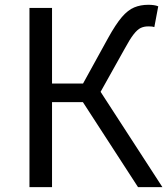

<svg xmlns="http://www.w3.org/2000/svg" viewBox="-20 -766 688 786"><path d="M100.6 0V-733.4H193V-423.9H319.9L422.6 -610.4Q454 -667.1 478.9 -696.1Q503.9 -725.1 529.6 -735.7Q555.4 -746.4 587.4 -746.4Q598.5 -746.4 609.1 -745Q619.7 -743.6 627.8 -740.1L611.8 -655.1Q604.1 -657.5 597.5 -657.7Q590.9 -657.9 585.9 -657.9Q569.5 -657.9 555.9 -651.5Q542.3 -645 527 -625.4Q511.6 -605.8 489.7 -565.2L391.8 -390.1L644.8 0H545L319.3 -348H193V0Z"/></svg>

Font: Noto Sans SC Thin
Style: Regular
Weight: 100
Designer: Ryoko NISHIZUKA 西塚涼子 (kana, bopomofo & ideographs); Paul D. Hunt (Latin, Greek & Cyrillic); Sandoll Communications 산돌커뮤니
Foundry: Adobe
Version: Version 2.004-H2;hotconv 1.0.118;makeotfexe 2.5.65603